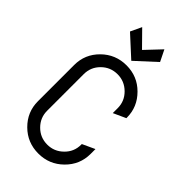

<svg xmlns="http://www.w3.org/2000/svg" viewBox="-286 -1049 1135 1135"><g transform="rotate(45 281.0 -481.5)"><path d="M281.7 -776.4 153.8 -893.6 186.5 -962.9 281.2 -866.7 372.1 -962.9 407.2 -891.6ZM501 -257.8V-217.3Q501 -127.4 436.5 -63.7Q372.1 0 280.8 0Q189 0 125 -63.5Q60.5 -127.4 60.5 -217.3V-520.5Q60.5 -610.4 125 -674.1Q189.5 -737.8 280.8 -737.8Q373 -737.8 436.5 -673.8Q501 -609.4 501 -520.5V-516.1L422.9 -480.5V-522Q422.9 -580.1 380.9 -621.6Q338.9 -663.1 280.8 -663.1Q221.7 -663.1 180.2 -621.8Q138.7 -580.6 138.7 -522V-215.8Q138.7 -157.7 180.2 -116.2Q221.7 -74.7 280.8 -74.7Q338.9 -74.7 380.9 -116.2Q422.9 -157.2 422.9 -215.8V-221.7Z"/></g></svg>

Font: NovaMono
Style: Regular
Weight: 400
Monospace: yes
Version: Version 1.2